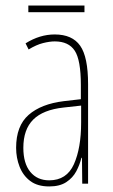

<svg xmlns="http://www.w3.org/2000/svg" viewBox="-20 -661 406 691"><path d="M177 -537Q240 -537 268.5 -496.5Q297 -456 297 -358V0H276L275 -93H273Q267 -68 254.5 -44.5Q242 -21 218.5 -5.5Q195 10 157 10Q115 10 89 -9.5Q63 -29 50.5 -61Q38 -93 38 -129Q38 -208 83 -247.5Q128 -287 210 -297L271 -304V-355Q271 -445 249 -478.5Q227 -512 177 -512Q159 -512 135 -506Q111 -500 83 -483L72 -505Q123 -537 177 -537ZM209 -274Q135 -266 99.5 -230.5Q64 -195 64 -129Q64 -73 89 -42.5Q114 -12 157 -12Q220 -12 246 -70Q272 -128 272 -220V-281ZM284 -641V-617H82V-641Z"/></svg>

Font: Noto Sans Gurmukhi ExtraCondensed Thin
Style: Regular
Weight: 100
Width: 2
Designer: Jelle Bosma - Monotype Design Team
Foundry: Monotype Imaging Inc.
Version: Version 2.004; ttfautohint (v1.8.4.7-5d5b)